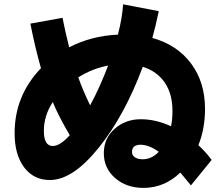

<svg xmlns="http://www.w3.org/2000/svg" viewBox="-20 -829 1040 904"><path d="M48.8 -202.1Q48.8 -378.9 172.9 -507.8Q145.5 -603.5 123 -717.8L274.4 -745.1Q286.1 -683.6 305.7 -606.4Q410.2 -660.2 535.2 -666Q555.7 -745.1 559.6 -808.6L727.5 -776.4Q712.9 -706.1 697.3 -650.4Q813.5 -618.2 879.4 -530.3Q945.3 -442.4 945.3 -316.4Q945.3 -222.7 914.1 -145.5Q946.3 -116.2 976.6 -76.2L878.9 43.9Q863.3 24.4 829.1 -16.6Q753.9 55.7 655.3 55.7Q575.2 55.7 522 9.3Q468.8 -37.1 468.8 -107.4Q468.8 -177.7 520 -222.7Q571.3 -267.6 642.6 -267.6Q713.9 -267.6 785.2 -234.4Q792 -265.6 792 -306.6Q792 -386.7 755.9 -439.9Q719.7 -493.2 652.3 -514.6Q566.4 -284.2 444.3 -132.8Q322.3 18.6 214.8 18.6Q138.7 18.6 93.8 -41Q48.8 -100.6 48.8 -202.1ZM228.5 -141.6Q262.7 -141.6 308.6 -192.4Q254.9 -283.2 228.5 -348.6Q186.5 -284.2 186.5 -212.9Q186.5 -141.6 228.5 -141.6ZM348.6 -464.8Q369.1 -406.2 404.3 -333Q447.3 -411.1 489.3 -520.5Q414.1 -505.9 348.6 -464.8ZM601.6 -113.3Q601.6 -97.7 615.2 -88.4Q628.9 -79.1 651.4 -79.1Q694.3 -79.1 727.5 -114.3Q681.6 -147.5 641.6 -147.5Q601.6 -147.5 601.6 -113.3Z"/></svg>

Font: GenEi M Gothic v2 Heavy
Style: Regular
Weight: 800
Version: Version 2.0